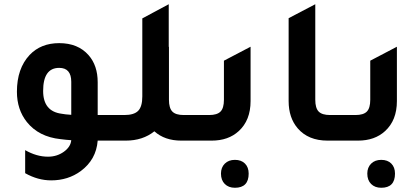

<svg xmlns="http://www.w3.org/2000/svg" viewBox="-20 -665 1987 908"><path d="M565 -121V0H442Q435 90 362 144Q302 188 222 188Q159 188 99 154V45Q153 76 207 76Q249 76 281.5 53Q314 30 317 -2Q309 -3 292 -4Q275 -6 266 -7Q163 -18 107 -88Q60 -147 60 -231Q60 -341 120 -405Q173 -461 260 -461Q349 -461 399 -404Q442 -355 442 -276V-121ZM317 -278Q317 -344 260 -344Q184 -344 184 -235Q184 -138 272 -127Q286 -124 317 -122Z M849 -121H939V0H837Q759 0 710 -44Q655 0 575 0H505V-121H568Q614 -121 633.5 -141Q653 -161 653 -209V-578L778 -645V-443L779 -444V-193Q779 -154 795 -137.5Q811 -121 849 -121Z M879 0V-121H969Q1007 -121 1023 -137.5Q1039 -154 1039 -193V-378L1165 -444V-187Q1165 -96 1109 -45Q1060 0 981 0ZM1091 223Q1061 223 1043 205Q1025 187 1025 156Q1025 127 1043 109Q1061 91 1091 91Q1121 91 1138.5 108.5Q1156 126 1156 156Q1156 223 1091 223Z M1529 0Q1438 0 1388 -58Q1345 -108 1345 -187V-579L1471 -645V-193Q1471 -154 1487 -137.5Q1503 -121 1541 -121H1631V0Z M1571 0V-121H1661Q1699 -121 1715 -137.5Q1731 -154 1731 -193V-378L1857 -444V-187Q1857 -96 1801 -45Q1752 0 1673 0ZM1783 223Q1753 223 1735 205Q1717 187 1717 156Q1717 127 1735 109Q1753 91 1783 91Q1813 91 1830.5 108.5Q1848 126 1848 156Q1848 223 1783 223Z"/></svg>

Font: Space Grotesk SemiBold
Style: Regular
Weight: 600
Designer: Florian Karsten
Foundry: Florian Karsten
Version: Version 2.000